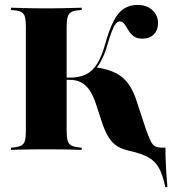

<svg xmlns="http://www.w3.org/2000/svg" viewBox="-20 -602 717 771"><path d="M153.2 -2.4Q125.8 -2.4 101.2 -2Q76.6 -1.6 57.3 -1.2Q37.9 -0.8 24.2 0V-8.9L38.7 -10.5Q58.1 -12.9 67.7 -19Q77.4 -25 80.6 -39.1Q83.9 -53.2 83.9 -78.2V-492.7Q83.9 -518.5 80.6 -532.3Q77.4 -546 67.7 -552.4Q58.1 -558.9 38.7 -560.5L24.2 -562.1V-571Q37.9 -571 57.3 -570.2Q76.6 -569.4 101.2 -569Q125.8 -568.5 153.2 -568.5H165.3H178.2Q206.5 -568.5 230.6 -569Q254.8 -569.4 275 -570.2Q295.2 -571 308.1 -571V-562.1L292.7 -560.5Q274.2 -558.9 264.5 -552.4Q254.8 -546 251.2 -532.3Q247.6 -518.5 247.6 -492.7V-78.2Q247.6 -53.2 251.2 -39.1Q254.8 -25 264.5 -19Q274.2 -12.9 292.7 -10.5L308.1 -8.9V0Q295.2 -0.8 275 -1.2Q254.8 -1.6 230.6 -2Q206.5 -2.4 178.2 -2.4H165.3ZM643.5 149.2Q633.9 100.8 618.5 73Q603.2 45.2 575.8 29.8Q548.4 14.5 500.8 4Q471 -2.4 450.4 -15.3Q429.8 -28.2 415.3 -52Q400.8 -75.8 387.9 -115.3L366.1 -182.3Q354.8 -217.7 339.9 -239.5Q325 -261.3 305.2 -271.4Q285.5 -281.5 259.7 -281.5H241.9V-290.3H260.5Q298.4 -290.3 325 -303.2Q351.6 -316.1 370.2 -346Q388.7 -375.8 402.4 -425Q418.5 -483.1 436.3 -517.7Q454 -552.4 477.8 -567.3Q501.6 -582.3 532.3 -582.3Q568.5 -582.3 591.5 -561.7Q614.5 -541.1 614.5 -508.9Q614.5 -480.6 597.6 -463.7Q580.6 -446.8 552.4 -446.8Q529 -446.8 516.1 -456.9Q503.2 -466.9 495.2 -481Q487.1 -495.2 479.4 -505.6Q471.8 -516.1 460.5 -516.1Q452.4 -516.1 444.8 -506.5Q437.1 -496.8 429 -476.2Q421 -455.6 411.3 -421.8Q405.6 -400.8 398.4 -383.9Q391.1 -366.9 383.5 -352.8Q375.8 -338.7 365.3 -326.6V-331.5Q413.7 -324.2 444.4 -308.9Q475 -293.5 495.6 -265.3Q516.1 -237.1 530.6 -190.3L564.5 -87.1Q576.6 -52.4 585.1 -35.5Q593.5 -18.5 604.4 -13.7Q615.3 -8.9 633.9 -8.9H644.4Q644.4 28.2 646.4 67.3Q648.4 106.5 652.4 149.2Z"/></svg>

Font: Playfair 144pt SemiCondensed Black
Style: Regular
Weight: 900
Width: 4
Designer: Claus Eggers Sørensen
Foundry: Claus Eggers Sørensen
Version: Version 2.203